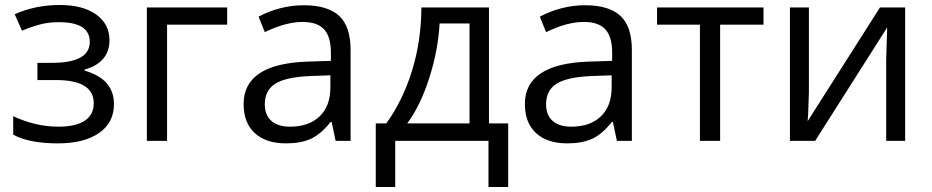

<svg xmlns="http://www.w3.org/2000/svg" viewBox="-20 -565 3736 770"><path d="M188 -313Q340 -313 340 -397Q340 -476 217 -476Q179 -476 148.5 -469Q118 -462 68 -442L39 -508Q122 -545 220 -545Q312 -545 365.5 -507Q419 -469 419 -404Q419 -314 319 -286V-282Q380 -264 408.5 -230.5Q437 -197 437 -147Q437 -73 377 -31.5Q317 10 212 10Q96 10 33 -25V-99Q123 -57 214 -57Q284 -57 320 -81Q356 -105 356 -151Q356 -244 204 -244H130V-313Z M891 -466H650V0H569V-535H891Z M1326 0 1310 -76H1306Q1266 -26 1226 -8Q1186 10 1127 10Q1047 10 1002 -31Q957 -72 957 -148Q957 -310 1216 -318L1307 -321V-354Q1307 -417 1280 -447Q1253 -477 1193 -477Q1126 -477 1042 -436L1017 -498Q1057 -520 1104 -532Q1151 -544 1198 -544Q1294 -544 1340 -501.5Q1386 -459 1386 -365V0ZM1143 -57Q1219 -57 1262 -98.5Q1305 -140 1305 -215V-263L1224 -260Q1127 -256 1084.5 -229.5Q1042 -203 1042 -147Q1042 -103 1068.5 -80Q1095 -57 1143 -57Z M2018 185H1939V0H1565V185H1487V-70H1529Q1594 -159 1631.5 -278.5Q1669 -398 1670 -535H1941V-70H2018ZM1863 -70V-471H1743Q1737 -363 1701.5 -252Q1666 -141 1613 -70Z M2454 0 2438 -76H2434Q2394 -26 2354 -8Q2314 10 2255 10Q2175 10 2130 -31Q2085 -72 2085 -148Q2085 -310 2344 -318L2435 -321V-354Q2435 -417 2408 -447Q2381 -477 2321 -477Q2254 -477 2170 -436L2145 -498Q2185 -520 2232 -532Q2279 -544 2326 -544Q2422 -544 2468 -501.5Q2514 -459 2514 -365V0ZM2271 -57Q2347 -57 2390 -98.5Q2433 -140 2433 -215V-263L2352 -260Q2255 -256 2212.5 -229.5Q2170 -203 2170 -147Q2170 -103 2196.5 -80Q2223 -57 2271 -57Z M3042 -466H2868V0H2787V-466H2615V-535H3042Z M3224 -535V-196L3221 -107L3219 -79L3509 -535H3610V0H3534V-327L3536 -392L3538 -455L3249 0H3148V-535Z"/></svg>

Font: Stephens Clock
Style: Regular
Weight: 400
Designer: Peter Wiegel (catfonts.de) with slight modifications by DT1.org
Version: Version 0.9.1